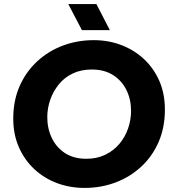

<svg xmlns="http://www.w3.org/2000/svg" viewBox="-20 -910 844 942"><path d="M395 12Q323 12 260 -11.5Q197 -35 149 -79.5Q101 -124 73 -187Q45 -250 45 -328Q45 -417 76.5 -488Q108 -559 163 -609.5Q218 -660 289 -686.5Q360 -713 440 -713Q512 -713 575 -689Q638 -665 686 -620.5Q734 -576 761.5 -513.5Q789 -451 789 -372Q789 -284 758 -213Q727 -142 672 -91.5Q617 -41 546 -14.5Q475 12 395 12ZM404 -131Q456 -131 497 -151Q538 -171 566 -204.5Q594 -238 608.5 -280Q623 -322 623 -366Q623 -422 600.5 -468Q578 -514 535 -541.5Q492 -569 430 -569Q378 -569 337 -549.5Q296 -530 268.5 -496Q241 -462 226.5 -420.5Q212 -379 212 -335Q212 -279 234.5 -232.5Q257 -186 299.5 -158.5Q342 -131 404 -131ZM382 -762 315 -890H453L519 -762Z"/></svg>

Font: MuseoModerno
Style: Bold Italic
Weight: 700
Italic angle: -9°
Designer: Pablo Cosgaya, Héctor Gatti, Marcela Romero, and the Authors of The MuseoModerno Project.
Foundry: Omnibus-Type Team
Version: Version 1.003